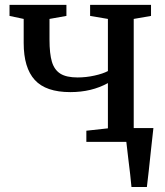

<svg xmlns="http://www.w3.org/2000/svg" viewBox="-20 -566 658 766"><path d="M513.5 -55H592L582.5 31Q572.5 128 566 180H504.5Q500.5 135 491.5 64.5L484 0H324.5V-44.5L410.5 -54V-234.5Q345.5 -198.5 260.5 -198.5Q163 -198.5 118.8 -247Q74.5 -295.5 74.5 -394.5V-490.5L18 -502.5V-546.5H245V-502.5L177.5 -490.5V-408Q177.5 -351.5 187.2 -319.2Q197 -287 221 -272Q245 -257 289.5 -257Q323.5 -257 357.2 -264.5Q391 -272 410.5 -282.5V-490.5L339.5 -502.5V-546.5H582.5V-502.5L513.5 -490.5Z"/></svg>

Font: Merriweather 12pt
Style: Regular
Weight: 400
Designer: Eben Sorkin
Foundry: Eben Sorkin
Version: Version 2.100